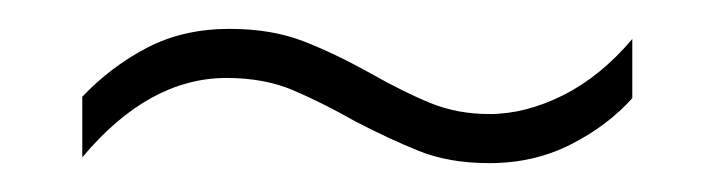

<svg xmlns="http://www.w3.org/2000/svg" viewBox="-20 -420 495 133"><path d="M226 -336Q203 -349 183 -357.5Q163 -366 137 -366Q83 -366 37 -311V-353Q57 -374 82 -387Q107 -400 139 -400Q168 -400 190 -391.5Q212 -383 237 -369Q260 -356 278.5 -348.5Q297 -341 319 -341Q344 -341 370 -354Q396 -367 418 -393V-352Q401 -333 375.5 -320Q350 -307 319 -307Q291 -307 270 -315.5Q249 -324 226 -336Z"/></svg>

Font: Noto Sans Thai Cond ExtLt
Style: Regular
Weight: 200
Width: 3
Designer: Monotype Design Team
Foundry: Monotype Imaging Inc.
Version: Version 2.002; ttfautohint (v1.8.4.7-5d5b)